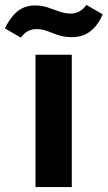

<svg xmlns="http://www.w3.org/2000/svg" viewBox="-81 -758 437 778"><path d="M62.9 0V-536.3H209.9V0ZM210.4 -607.4Q178.3 -607.4 154.4 -615.9Q130.4 -624.3 110 -632.2Q89.6 -640.1 66.9 -640.1Q45.7 -640.1 30.4 -630.9Q15.1 -621.7 3.6 -605.4L-61.4 -643.1Q-42.7 -679.7 -23.6 -699.6Q-4.4 -719.6 16.6 -727.8Q37.7 -736 60.3 -736Q87.7 -736 112 -727.9Q136.3 -719.9 159.4 -711.4Q182.6 -703 204.9 -703Q223.3 -703 239.9 -711.4Q256.4 -719.9 269.1 -738L335.1 -700Q319.6 -664.4 299.6 -644.1Q279.7 -623.9 257.4 -615.6Q235.1 -607.4 210.4 -607.4Z"/></svg>

Font: Mona Sans ExtraLight
Style: Regular
Weight: 200
Designer: Deni Anggara
Foundry: GitHub
Version: Version 2.000